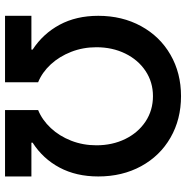

<svg xmlns="http://www.w3.org/2000/svg" viewBox="-8 -750 757 782"><g transform="rotate(90 371.0 -358.5)"><path d="M43.9 -107.4H181.6V-112.3Q116.7 -154.8 80.3 -222.4Q43.9 -290 43.9 -379.9Q43.9 -477.1 85.9 -554Q127.9 -630.9 202.4 -673.8Q276.9 -716.8 371.1 -716.8Q465.8 -716.8 540.3 -673.8Q614.7 -630.9 656.5 -554.2Q698.2 -477.5 698.2 -379.9Q698.2 -290 662.1 -222.2Q626 -154.3 560.5 -112.3V-107.4H698.2V0H427.7V-134.8Q468.3 -151.4 501 -186.3Q533.7 -221.2 552.5 -269.3Q571.3 -317.4 571.3 -372.1Q571.3 -437 545.7 -489.5Q520 -542 474.4 -572.3Q428.7 -602.5 371.1 -602.5Q314 -602.5 268.6 -572.3Q223.1 -542 197.5 -489.5Q171.9 -437 171.9 -372.1Q171.9 -317.4 190.7 -269.3Q209.5 -221.2 241.7 -186.3Q273.9 -151.4 314.5 -134.8V0H43.9Z"/></g></svg>

Font: WEMIX Pretendard SemiBold
Style: Regular
Weight: 600
Designer: Base glyphs from Inter by Rasmus Andersson; Hangeul glyphs from Noto Sans CJK(Source Han Sans) by Jang Soo-young and Kan
Foundry: Kil Hyung-jin
Version: Version 1.000